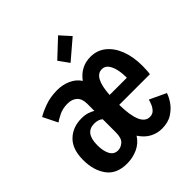

<svg xmlns="http://www.w3.org/2000/svg" viewBox="-195 -843 989 989"><g transform="rotate(-45 300.0 -348.5)"><path d="M166.5 11Q91.5 11 55.5 -37.8Q19.5 -86.5 19.5 -162.5Q19.5 -241.5 60.5 -281Q101.5 -320.5 164.5 -320.5Q193 -320.5 212.2 -313.2Q231.5 -306 239.5 -300.5V-352.5Q239.5 -389 220.2 -407Q201 -425 167.5 -425Q131 -425 102.8 -410.2Q74.5 -395.5 66.5 -389L27 -468.5Q49 -482.5 89.5 -497.2Q130 -512 180.5 -512Q219 -512 253 -497Q287 -482 306.5 -452Q350.5 -512 422 -512Q470.5 -512 505.8 -483.2Q541 -454.5 560 -404.5Q579 -354.5 579 -290.5Q579 -267.5 577.8 -253.5Q576.5 -239.5 575.5 -232H352Q354 -76 420 -76Q440 -76 452 -88.8Q464 -101.5 470.2 -117.5Q476.5 -133.5 479 -143.5L568.5 -101.5Q563.5 -82.5 546 -56Q528.5 -29.5 497.8 -9.2Q467 11 421.5 11Q386 11 355.5 -5.8Q325 -22.5 303 -56.5Q281 -22 244.8 -5.5Q208.5 11 166.5 11ZM353 -303H478.5V-309.5Q478.5 -337.5 472.5 -364Q466.5 -390.5 453.5 -408Q440.5 -425.5 418.5 -425.5Q360.5 -425.5 353 -303ZM182 -70Q202.5 -70 221 -85.8Q239.5 -101.5 239.5 -144V-239.5Q223.5 -255 192.5 -255Q125 -255 125 -164.5Q125 -122 139 -96Q153 -70 182 -70ZM327.5 -562 287 -618.5 382.5 -708 433 -652Z"/></g></svg>

Font: Trispace Condensed Medium
Style: Regular
Weight: 500
Width: 3
Designer: Tyler Finck
Foundry: Etcetera Type Company
Version: Version 1.210; ttfautohint (v1.8.3)